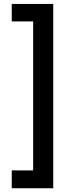

<svg xmlns="http://www.w3.org/2000/svg" viewBox="-20 -832 373 998"><path d="M41 146.5V53.7H152.3V-720.7H41V-811.5H256.8V146.5Z"/></svg>

Font: Reddit Sans Chocolate
Style: Bold
Weight: 700
Designer: Stephen Hutchings
Foundry: Reddit
Version: Version 1.011